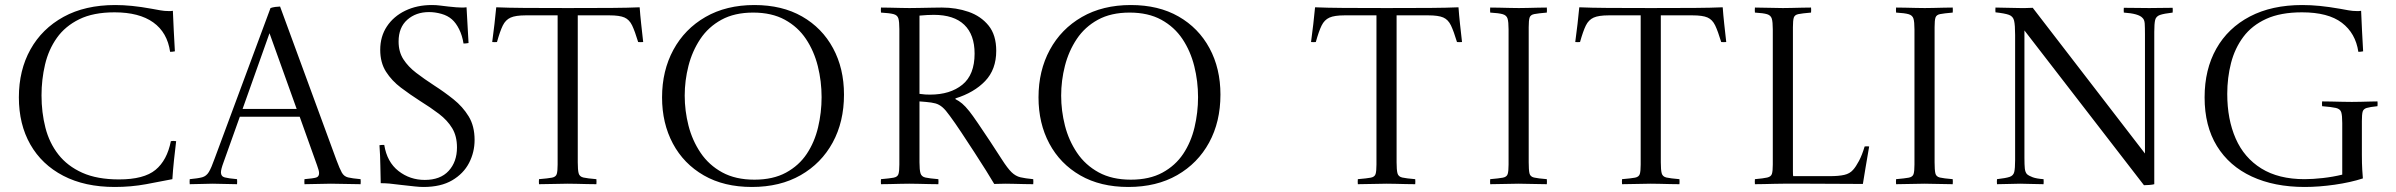

<svg xmlns="http://www.w3.org/2000/svg" viewBox="-20 -731 9521 763"><path d="M680 -170Q676 -138 671.5 -95.5Q667 -53 665 -19Q620 -10 560.5 1Q501 12 436 12Q317 12 231.5 -32.5Q146 -77 100.5 -157Q55 -237 55 -344Q55 -452 101 -534.5Q147 -617 232.5 -664Q318 -711 438 -711Q470 -711 505 -707.5Q540 -704 584 -696Q601 -693 617 -690Q633 -687 651 -687Q654 -687 657.5 -687Q661 -687 667 -688Q668 -656 670.5 -610Q673 -564 675 -527Q669 -526 665 -525.5Q661 -525 656 -525Q645 -602 589 -642Q533 -682 435 -682Q351 -682 295 -654.5Q239 -627 206 -580.5Q173 -534 159 -474.5Q145 -415 145 -352Q145 -284 160.5 -223.5Q176 -163 212 -117Q248 -71 307 -44.5Q366 -18 453 -18Q552 -18 598 -56Q644 -94 659 -170Q661 -170 663.5 -170.5Q666 -171 669 -171Q671 -171 674 -170.5Q677 -170 680 -170Z M734 1Q733 -9 734 -19Q767 -22 783.5 -26.5Q800 -31 810 -47.5Q820 -64 833 -101L1055 -699Q1063 -702 1074.5 -703.5Q1086 -705 1093 -705L1317 -95Q1330 -60 1338.5 -45Q1347 -30 1363 -26Q1379 -22 1413 -19Q1414 -9 1413 1Q1387 1 1354.5 0Q1322 -1 1295 -1Q1267 -1 1242.5 0Q1218 1 1190 1Q1189 -9 1190 -19Q1225 -22 1236.5 -25.5Q1248 -29 1248 -43Q1248 -48 1246 -55.5Q1244 -63 1240 -74L1171 -267H933L868 -85Q858 -58 858 -46Q858 -30 873 -26Q888 -22 922 -19Q923 -9 922 1Q897 1 873.5 0Q850 -1 825 -1Q805 -1 780.5 0Q756 1 734 1ZM944 -298H1159L1051 -599Z M1493 -3Q1492 -35 1491.5 -73.5Q1491 -112 1488 -154Q1493 -155 1497.5 -155Q1502 -155 1507 -155Q1518 -87 1563.5 -51.5Q1609 -16 1668 -16Q1730 -16 1763 -52Q1796 -88 1796 -145Q1796 -190 1777 -221.5Q1758 -253 1724.5 -278.5Q1691 -304 1649 -330Q1610 -355 1573.5 -382.5Q1537 -410 1514 -446Q1491 -482 1491 -533Q1491 -586 1517.5 -626Q1544 -666 1590.5 -688.5Q1637 -711 1696 -711Q1714 -711 1728.5 -709Q1743 -707 1762 -705Q1781 -703 1793 -702Q1805 -701 1815 -701Q1817 -701 1822 -701Q1827 -701 1834 -702L1842 -560Q1836 -559 1831.5 -558.5Q1827 -558 1822 -558Q1817 -590 1804.5 -615Q1792 -640 1776 -654Q1759 -669 1734 -676Q1709 -683 1685 -683Q1633 -683 1598.5 -652.5Q1564 -622 1564 -566Q1564 -525 1583 -495.5Q1602 -466 1634 -441.5Q1666 -417 1706 -391Q1745 -366 1782 -336.5Q1819 -307 1842.5 -268.5Q1866 -230 1866 -175Q1866 -126 1844 -83.5Q1822 -41 1777 -14.5Q1732 12 1663 12Q1648 12 1629.5 10Q1611 8 1575 4Q1545 0 1527.5 -1.5Q1510 -3 1493 -3Z M2122 1Q2121 -9 2122 -19Q2158 -22 2173.5 -25Q2189 -28 2192.5 -39.5Q2196 -51 2196 -77V-670H2069Q2029 -670 2009 -661Q1989 -652 1978 -629.5Q1967 -607 1955 -564Q1946 -563 1936 -564Q1941 -599 1945 -635.5Q1949 -672 1952 -702Q1999 -700 2065 -699.5Q2131 -699 2237 -699Q2345 -699 2410 -699.5Q2475 -700 2522 -702Q2524 -673 2528 -636Q2532 -599 2536 -564Q2525 -563 2516 -564Q2503 -607 2492 -630Q2481 -653 2461.5 -661.5Q2442 -670 2402 -670H2276V-86Q2276 -56 2279.5 -42.5Q2283 -29 2298.5 -25.5Q2314 -22 2350 -19Q2351 -9 2350 1Q2335 1 2313.5 0.5Q2292 0 2271 -0.5Q2250 -1 2236 -1Q2215 -1 2180 0Q2145 1 2122 1Z M3334 -355Q3334 -247 3289 -164.5Q3244 -82 3162 -35Q3080 12 2968 12Q2857 12 2777 -34Q2697 -80 2654 -160.5Q2611 -241 2611 -344Q2611 -450 2656 -533Q2701 -616 2783.5 -663.5Q2866 -711 2978 -711Q3088 -711 3167.5 -665.5Q3247 -620 3290.5 -539.5Q3334 -459 3334 -355ZM3245 -345Q3245 -408 3230 -468Q3215 -528 3183 -576Q3151 -624 3099 -652.5Q3047 -681 2973 -681Q2899 -681 2847 -652.5Q2795 -624 2763 -576Q2731 -528 2716 -469.5Q2701 -411 2701 -351Q2701 -291 2716 -232Q2731 -173 2764 -124Q2797 -75 2850 -46Q2903 -17 2978 -17Q3052 -17 3103.5 -45Q3155 -73 3186 -119.5Q3217 -166 3231 -225Q3245 -284 3245 -345Z M3659 -326 3634 -328V-86Q3634 -56 3638 -42.5Q3642 -29 3657.5 -25.5Q3673 -22 3709 -19Q3710 -9 3709 1Q3695 1 3672.5 0.5Q3650 0 3628.5 -0.5Q3607 -1 3593 -1Q3580 -1 3558.5 -0.5Q3537 0 3516 0.5Q3495 1 3481 1Q3480 -9 3481 -19Q3516 -22 3531.5 -25Q3547 -28 3550.5 -39.5Q3554 -51 3554 -77V-615Q3554 -645 3550 -658Q3546 -671 3530.5 -675Q3515 -679 3481 -681Q3480 -691 3481 -701Q3495 -701 3516.5 -700.5Q3538 -700 3559.5 -699.5Q3581 -699 3594 -699Q3607 -699 3633 -699.5Q3659 -700 3685 -700.5Q3711 -701 3723 -701Q3780 -701 3829 -684Q3878 -667 3908.5 -629.5Q3939 -592 3939 -529Q3939 -455 3895 -409Q3851 -363 3777 -340V-337Q3791 -330 3803.5 -319.5Q3816 -309 3832 -289Q3844 -274 3866.5 -241Q3889 -208 3914.5 -169.5Q3940 -131 3961 -98Q3984 -62 4000 -46.5Q4016 -31 4035 -26.5Q4054 -22 4086 -19Q4087 -9 4086 1Q4072 1 4050 0.5Q4028 0 4007.5 -0.5Q3987 -1 3976 -1Q3964 -1 3953 -0.5Q3942 0 3931 0Q3920 -19 3899 -52.5Q3878 -86 3852 -126Q3826 -166 3800.5 -204.5Q3775 -243 3755 -270Q3738 -294 3725 -305Q3712 -316 3697.5 -320Q3683 -324 3659 -326ZM3634 -358Q3647 -356 3657 -355.5Q3667 -355 3676 -355Q3756 -355 3804.5 -394.5Q3853 -434 3853 -518Q3853 -593 3812 -632.5Q3771 -672 3691 -672Q3666 -672 3634 -669Z M4830 -355Q4830 -247 4785 -164.5Q4740 -82 4658 -35Q4576 12 4464 12Q4353 12 4273 -34Q4193 -80 4150 -160.5Q4107 -241 4107 -344Q4107 -450 4152 -533Q4197 -616 4279.5 -663.5Q4362 -711 4474 -711Q4584 -711 4663.5 -665.5Q4743 -620 4786.5 -539.5Q4830 -459 4830 -355ZM4741 -345Q4741 -408 4726 -468Q4711 -528 4679 -576Q4647 -624 4595 -652.5Q4543 -681 4469 -681Q4395 -681 4343 -652.5Q4291 -624 4259 -576Q4227 -528 4212 -469.5Q4197 -411 4197 -351Q4197 -291 4212 -232Q4227 -173 4260 -124Q4293 -75 4346 -46Q4399 -17 4474 -17Q4548 -17 4599.5 -45Q4651 -73 4682 -119.5Q4713 -166 4727 -225Q4741 -284 4741 -345Z M5376 1Q5375 -9 5376 -19Q5412 -22 5427.5 -25Q5443 -28 5446.5 -39.5Q5450 -51 5450 -77V-670H5323Q5283 -670 5263 -661Q5243 -652 5232 -629.5Q5221 -607 5209 -564Q5200 -563 5190 -564Q5195 -599 5199 -635.5Q5203 -672 5206 -702Q5253 -700 5319 -699.5Q5385 -699 5491 -699Q5599 -699 5664 -699.5Q5729 -700 5776 -702Q5778 -673 5782 -636Q5786 -599 5790 -564Q5779 -563 5770 -564Q5757 -607 5746 -630Q5735 -653 5715.5 -661.5Q5696 -670 5656 -670H5530V-86Q5530 -56 5533.5 -42.5Q5537 -29 5552.5 -25.5Q5568 -22 5604 -19Q5605 -9 5604 1Q5589 1 5567.5 0.5Q5546 0 5525 -0.5Q5504 -1 5490 -1Q5469 -1 5434 0Q5399 1 5376 1Z M6055 -623V-86Q6055 -56 6058 -42.5Q6061 -29 6076 -25.5Q6091 -22 6127 -19Q6128 -9 6127 1Q6105 1 6070 0Q6035 -1 6015 -1Q5993 -1 5959 0Q5925 1 5902 1Q5901 -9 5902 -19Q5937 -22 5952.5 -25Q5968 -28 5971.5 -39.5Q5975 -51 5975 -77V-614Q5975 -644 5971 -657Q5967 -670 5952 -674.5Q5937 -679 5902 -681Q5901 -691 5902 -701Q5917 -701 5938.5 -700.5Q5960 -700 5981 -699.5Q6002 -699 6016 -699Q6030 -699 6050.5 -699.5Q6071 -700 6092 -700.5Q6113 -701 6127 -701Q6128 -691 6127 -681Q6092 -678 6077 -675Q6062 -672 6058.5 -661Q6055 -650 6055 -623Z M6426 1Q6425 -9 6426 -19Q6462 -22 6477.5 -25Q6493 -28 6496.5 -39.5Q6500 -51 6500 -77V-670H6373Q6333 -670 6313 -661Q6293 -652 6282 -629.5Q6271 -607 6259 -564Q6250 -563 6240 -564Q6245 -599 6249 -635.5Q6253 -672 6256 -702Q6303 -700 6369 -699.5Q6435 -699 6541 -699Q6649 -699 6714 -699.5Q6779 -700 6826 -702Q6828 -673 6832 -636Q6836 -599 6840 -564Q6829 -563 6820 -564Q6807 -607 6796 -630Q6785 -653 6765.5 -661.5Q6746 -670 6706 -670H6580V-86Q6580 -56 6583.5 -42.5Q6587 -29 6602.5 -25.5Q6618 -22 6654 -19Q6655 -9 6654 1Q6639 1 6617.5 0.5Q6596 0 6575 -0.5Q6554 -1 6540 -1Q6519 -1 6484 0Q6449 1 6426 1Z M6954 1Q6953 -9 6954 -19Q6988 -22 7003 -25.5Q7018 -29 7021.5 -40Q7025 -51 7025 -77V-614Q7025 -644 7021 -657Q7017 -670 7002.5 -674.5Q6988 -679 6954 -681Q6953 -691 6954 -701Q6977 -701 7011 -700Q7045 -699 7065 -699Q7078 -699 7099 -699.5Q7120 -700 7141.5 -700.5Q7163 -701 7177 -701Q7178 -691 7177 -681Q7142 -678 7127 -675Q7112 -672 7108.5 -661Q7105 -650 7105 -623V-90Q7105 -65 7105 -50.5Q7105 -36 7106 -31H7252Q7287 -31 7309 -36Q7331 -41 7344 -56Q7355 -68 7367.5 -91.5Q7380 -115 7390 -149Q7399 -150 7408 -149Q7400 -104 7393.5 -64Q7387 -24 7383 0Q7336 0 7280.5 -0.5Q7225 -1 7169.5 -1Q7114 -1 7067 -1Q7053 -1 7032 -0.5Q7011 0 6990 0.5Q6969 1 6954 1Z M7668 -623V-86Q7668 -56 7671 -42.5Q7674 -29 7689 -25.5Q7704 -22 7740 -19Q7741 -9 7740 1Q7718 1 7683 0Q7648 -1 7628 -1Q7606 -1 7572 0Q7538 1 7515 1Q7514 -9 7515 -19Q7550 -22 7565.5 -25Q7581 -28 7584.5 -39.5Q7588 -51 7588 -77V-614Q7588 -644 7584 -657Q7580 -670 7565 -674.5Q7550 -679 7515 -681Q7514 -691 7515 -701Q7530 -701 7551.5 -700.5Q7573 -700 7594 -699.5Q7615 -699 7629 -699Q7643 -699 7663.5 -699.5Q7684 -700 7705 -700.5Q7726 -701 7740 -701Q7741 -691 7740 -681Q7705 -678 7690 -675Q7675 -672 7671.5 -661Q7668 -650 7668 -623Z M8500 5 8025 -610V-104Q8025 -76 8026.5 -61.5Q8028 -47 8035 -39Q8043 -32 8058 -26.5Q8073 -21 8101 -19Q8102 -9 8101 1Q8079 1 8052.5 0Q8026 -1 8008 -1Q7990 -1 7963.5 0Q7937 1 7916 1Q7915 -9 7916 -19Q7951 -23 7966 -28Q7981 -33 7984.5 -47.5Q7988 -62 7988 -95V-592Q7988 -631 7984 -648.5Q7980 -666 7963.5 -672Q7947 -678 7910 -682Q7909 -691 7910 -701Q7933 -701 7958.5 -700Q7984 -699 8009 -699Q8012 -699 8028.5 -699Q8045 -699 8058 -700L8504 -121V-595Q8504 -622 8503 -637.5Q8502 -653 8494 -660Q8479 -677 8420 -681Q8419 -691 8420 -700Q8441 -700 8472 -699.5Q8503 -699 8521 -699Q8539 -699 8565.5 -699.5Q8592 -700 8614 -700Q8615 -691 8614 -681Q8579 -677 8563.5 -671.5Q8548 -666 8544.5 -651.5Q8541 -637 8541 -604V1Q8534 3 8521.5 4Q8509 5 8500 5Z M9128 -682Q9043 -682 8986 -656Q8929 -630 8895 -584.5Q8861 -539 8846 -480.5Q8831 -422 8831 -358Q8831 -257 8864.5 -180.5Q8898 -104 8966.5 -61.5Q9035 -19 9138 -19Q9171 -19 9211 -23.5Q9251 -28 9288 -37V-242Q9288 -272 9284 -285Q9280 -298 9263 -302Q9246 -306 9208 -309Q9207 -319 9208 -328Q9223 -328 9245 -327.5Q9267 -327 9289 -326.5Q9311 -326 9326 -326Q9341 -326 9361.5 -326.5Q9382 -327 9400.5 -327.5Q9419 -328 9428 -328Q9429 -319 9428 -309Q9398 -306 9385 -302Q9372 -298 9369 -287Q9366 -276 9366 -250V-115Q9366 -81 9367.5 -56.5Q9369 -32 9370 -22Q9321 -6 9258 3Q9195 12 9139 12Q9018 12 8928.5 -29.5Q8839 -71 8790 -150.5Q8741 -230 8741 -344Q8741 -455 8787.5 -537.5Q8834 -620 8921 -665.5Q9008 -711 9129 -711Q9163 -711 9198.5 -707.5Q9234 -704 9280 -696Q9297 -693 9313 -690Q9329 -687 9347 -687Q9350 -687 9353.5 -687Q9357 -687 9363 -688Q9364 -656 9366.5 -610Q9369 -564 9371 -527Q9365 -526 9361 -525.5Q9357 -525 9352 -525Q9341 -599 9286.5 -640.5Q9232 -682 9128 -682Z"/></svg>

Font: Castoro Titling
Style: Regular
Weight: 400
Version: Version 2.04